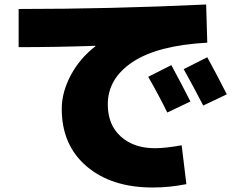

<svg xmlns="http://www.w3.org/2000/svg" viewBox="-20 -765 1040 855"><path d="M828 -313 725 -264Q686 -343 640 -423L743 -475Q789 -390 828 -313ZM990 -345 885 -295Q840 -382 798 -457L903 -510Q939 -445 990 -345ZM405 -559V-561Q231 -555 63 -555V-725Q472 -725 898 -745L903 -575Q683 -563 571.5 -489.5Q460 -416 460 -300Q460 -209 518 -157Q576 -105 670 -105Q716 -105 789 -118L810 55Q735 70 660 70Q476 70 365.5 -24.5Q255 -119 255 -280Q255 -355 295.5 -430.5Q336 -506 405 -559Z"/></svg>

Font: Mplus 1p Black
Style: Regular
Weight: 900
Version: Version 1.061